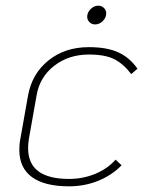

<svg xmlns="http://www.w3.org/2000/svg" viewBox="-20 -646 518 676"><path d="M48 -119Q48 -140 52 -159L79 -311Q93 -387 151 -433.5Q209 -480 293 -480Q357 -480 397 -461.5Q437 -443 464 -404L442 -385Q416 -420 383.5 -437Q351 -454 293 -454Q222 -454 171 -414.5Q120 -375 109 -311L82 -159Q79 -141 79 -124Q79 -16 223 -16Q272 -16 315.5 -34Q359 -52 387 -84L408 -64Q374 -29 326 -9.5Q278 10 223 10Q137 10 92.5 -22.5Q48 -55 48 -119ZM287 -587Q287 -602 299 -614Q311 -626 326 -626Q338 -626 346 -618Q354 -610 354 -599Q354 -584 342 -572Q330 -560 315 -560Q303 -560 295 -568Q287 -576 287 -587Z"/></svg>

Font: KoHo ExtraLight
Style: Italic
Weight: 275
Italic angle: -10°
Version: Version 1.000; ttfautohint (v1.6)